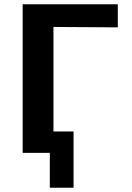

<svg xmlns="http://www.w3.org/2000/svg" viewBox="-20 -715 618 898"><path d="M86 0V-695H531V-587L230 -589V-100H324V163H213V0Z"/></svg>

Font: Coval
Style: ExtraBold
Weight: 800
Foundry: Context Ltd
Version: Version 001.000